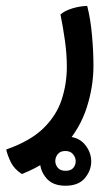

<svg xmlns="http://www.w3.org/2000/svg" viewBox="-40 -230 370 634"><path d="M32.2 344.7Q6.8 328.1 -4.2 305.7Q-15.1 283.2 -19.5 263.7Q60.1 235.8 103.3 193.6Q146.5 151.4 163.6 99.1Q180.7 46.9 180.7 -9.8Q180.7 -51.8 174.3 -96.7Q168 -141.6 159.7 -182.1Q173.8 -194.8 199.2 -202.4Q224.6 -210 248 -210.4Q259.3 -165.5 263.9 -112.1Q268.6 -58.6 268.6 -13.2Q268.6 56.2 246.3 125.5Q224.1 194.8 172.4 252.2Q120.6 309.6 32.2 344.7ZM176.3 383.3Q134.3 383.3 113.3 358.6Q92.3 334 92.3 304.2Q92.3 272.9 114.3 246.8Q136.2 220.7 176.3 220.7Q217.8 220.7 239.5 246.3Q261.2 272 261.2 303.2Q261.2 333 240.2 358.2Q219.2 383.3 176.3 383.3ZM176.8 334Q193.8 334 201.9 324.5Q210 314.9 210 302.7Q210 290 201.2 279.3Q192.4 268.6 175.8 268.6Q159.2 268.6 150.9 278.8Q142.6 289.1 142.6 301.8Q142.6 314 150.9 324Q159.2 334 176.8 334Z"/></svg>

Font: Harmattan
Style: Bold
Weight: 700
Designer: George W. Nuss III and SIL International
Foundry: SIL International
Version: Version 4.000